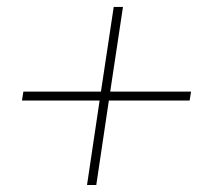

<svg xmlns="http://www.w3.org/2000/svg" viewBox="-20 -609 602 558"><path d="M300.3 -342.8H535.2L531.2 -316.9H296.4L259.8 -71.3H232.9L269.5 -316.9H43.9L47.9 -342.8H273.4L310.5 -588.9H337.4Z"/></svg>

Font: Roboto-ThinItalic
Style: Italic
Weight: 250
Italic angle: -12°
Designer: Google
Version: Version 1.100141; 2013; ttfautohint (v0.94.14-c901) -l 8 -r 